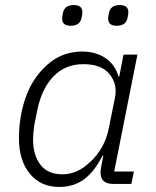

<svg xmlns="http://www.w3.org/2000/svg" viewBox="-20 -728 617 760"><path d="M260 -626Q226 -626 226 -654Q226 -662 229 -676Q235 -708 272 -708Q306 -708 306 -680Q306 -672 303 -658Q297 -626 260 -626ZM442 -626Q408 -626 408 -654Q408 -662 411 -676Q417 -708 454 -708Q488 -708 488 -680Q488 -672 485 -658Q479 -626 442 -626ZM500 0H428Q378 0 378 -45Q378 -56 381 -70L389 -112H386Q354 -49 313 -18.5Q272 12 214 12Q141 12 98 -40.5Q55 -93 55 -181Q55 -267 82 -343.5Q109 -420 167.5 -472Q226 -524 305 -524Q359 -524 397.5 -498Q436 -472 449 -425H452L469 -512H524L432 -49H510ZM335 -85Q395 -139 411 -222L435 -341Q446 -394 414 -434Q382 -474 310 -474Q239 -474 192.5 -426.5Q146 -379 128 -294L116 -234Q111 -202 111 -175Q111 -114 140 -76Q169 -38 227 -38Q285 -38 335 -85Z"/></svg>

Font: IBM Plex Sans Light
Style: Italic
Weight: 300
Italic angle: -11.31°
Designer: Mike Abbink, Paul van der Laan, Pieter van Rosmalen
Foundry: Bold Monday
Version: Version 3.0